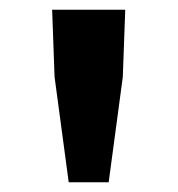

<svg xmlns="http://www.w3.org/2000/svg" viewBox="-20 -799 365 394"><path d="M121 -425 92 -641 87 -779H237L232 -641L203 -425Z"/></svg>

Font: Source Han Sans
Style: Bold
Weight: 700
Designer: Ryoko NISHIZUKA Ë•øÂ°öÊ∂ºÂ≠ê (kana, bopomofo & ideographs); Paul D. Hunt (Latin, Greek & Cyrillic); Sandoll Communicatio
Foundry: Adobe
Version: Version 2.004;hotconv 1.0.118;makeotfexe 2.5.65603